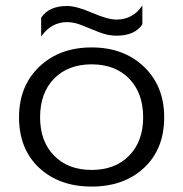

<svg xmlns="http://www.w3.org/2000/svg" viewBox="-20 -669 672 704"><path d="M130.9 -535.2V-604Q158.7 -647 226.1 -647Q260.3 -647 317.6 -622.1Q375 -597.2 407.2 -597.2Q467.3 -597.2 502 -648.9V-580.1Q474.6 -538.1 407.2 -538.1Q376.5 -538.1 344.5 -550.5Q312.5 -563 282.5 -575.4Q252.4 -587.9 226.1 -587.9Q168 -587.9 130.9 -535.2ZM49.8 -238.8Q49.8 -353.5 124 -424.3Q198.2 -495.1 315.9 -495.1Q433.6 -495.1 507.8 -424.3Q582 -353.5 582 -238.8Q582 -122.6 508.3 -53.7Q434.6 15.1 315.9 15.1Q197.3 15.1 123.5 -53.7Q49.8 -122.6 49.8 -238.8ZM504.9 -238.8Q504.9 -328.1 453.6 -380.6Q402.3 -433.1 315.9 -433.1Q229.5 -433.1 178.2 -380.6Q127 -328.1 127 -238.8Q127 -150.9 178.2 -98.4Q229.5 -45.9 315.9 -45.9Q402.3 -45.9 453.6 -98.4Q504.9 -150.9 504.9 -238.8Z"/></svg>

Font: Prompt Light
Style: Regular
Weight: 300
Designer: Katatrad Team
Foundry: CadsonDemak
Version: Version 1.000;PS 001.000;hotconv 1.0.88;makeotf.lib2.5.64775